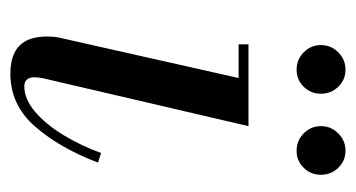

<svg xmlns="http://www.w3.org/2000/svg" viewBox="-182 -510 702 379"><g transform="rotate(90 169.5 -321.0)"><path d="M126 10Q89 10 70.8 -7.8Q52.5 -25.5 52.5 -63Q52.5 -67 53 -73.8Q53.5 -80.5 54.5 -85L134.5 -440.5H68V-460H229.5L135 -54.5Q134 -50 133.5 -45.2Q133 -40.5 133 -36.5Q133 -28.5 137.2 -23Q141.5 -17.5 151 -17.5Q176 -17.5 200.8 -38.5Q225.5 -59.5 246.8 -94.2Q268 -129 282.5 -169L301.5 -163Q273 -88 230.5 -39Q188 10 126 10ZM278 -555Q258 -555 243.8 -569Q229.5 -583 229.5 -603Q229.5 -623 243.8 -637.2Q258 -651.5 278 -651.5Q298 -651.5 311.8 -637.2Q325.5 -623 325.5 -603Q325.5 -583 311.8 -569Q298 -555 278 -555ZM118 -555Q98 -555 83.8 -569Q69.5 -583 69.5 -603Q69.5 -623 83.8 -637.2Q98 -651.5 118 -651.5Q138 -651.5 151.8 -637.2Q165.5 -623 165.5 -603Q165.5 -583 151.8 -569Q138 -555 118 -555Z"/></g></svg>

Font: Bodoni Moda SC 11pt
Style: Italic
Weight: 400
Italic angle: -13°
Version: Version 2.005